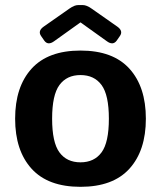

<svg xmlns="http://www.w3.org/2000/svg" viewBox="-20 -720 629 750"><path d="M140.6 -579.1Q126.5 -599.1 150.9 -616.2L252 -687Q271 -700.2 285.2 -700.2H303.7Q317.9 -700.2 336.9 -687L438 -616.2Q462.4 -599.1 448.2 -579.1L436 -561.5Q421.4 -541.5 397.9 -558.6L294.9 -632.3H293.9L190.9 -558.6Q167 -541.5 152.8 -561.5ZM39.1 -256.3Q39.1 -380.9 103.3 -451.7Q167.5 -522.5 294.4 -522.5Q421.4 -522.5 485.6 -451.7Q549.8 -380.9 549.8 -256.3Q549.8 -131.8 485.6 -61Q421.4 9.8 294.4 9.8Q167.5 9.8 103.3 -61Q39.1 -131.8 39.1 -256.3ZM183.6 -256.3Q183.6 -163.6 212.2 -124.8Q240.7 -85.9 294.4 -85.9Q348.1 -85.9 376.7 -124.8Q405.3 -163.6 405.3 -256.3Q405.3 -349.1 376.7 -387.9Q348.1 -426.8 294.4 -426.8Q240.7 -426.8 212.2 -387.9Q183.6 -349.1 183.6 -256.3Z"/></svg>

Font: Istok
Style: Bold
Weight: 700
Designer: Andrey V. Panov
Foundry: Andrey V. Panov
Version: Version 1.0.1